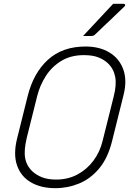

<svg xmlns="http://www.w3.org/2000/svg" viewBox="-20 -963 690 1003"><path d="M427 -720Q500 -720 551.5 -689Q603 -658 624 -600.5Q645 -543 625 -465L566 -228Q544 -138 498.5 -83.5Q453 -29 393.5 -4.5Q334 20 269 20Q194 20 141.5 -10.5Q89 -41 69 -99Q49 -157 69 -238L124 -459Q154 -581 230 -650.5Q306 -720 427 -720ZM120 -244Q104 -178 111.5 -137Q119 -96 150 -67Q171 -48 200.5 -36.5Q230 -25 274 -25Q335 -25 384.5 -51.5Q434 -78 468 -123.5Q502 -169 516 -227L574 -459Q590 -521 581.5 -563Q573 -605 543 -633Q524 -651 494.5 -663Q465 -675 418 -675Q350 -675 300.5 -645Q251 -615 219.5 -566Q188 -517 174 -460ZM571 -943H626Q632 -943 633.5 -938Q635 -933 629 -928Q605 -906 588.5 -889.5Q572 -873 556.5 -858.5Q541 -844 522.5 -826.5Q504 -809 477 -783Q469 -775 458 -775H414Q455 -819 491.5 -858Q528 -897 571 -943Z"/></svg>

Font: Recursive Sn Lnr St Lt
Style: Italic
Weight: 300
Italic angle: -15°
Version: Version 1.079;hotconv 1.0.112;makeotfexe 2.5.65598; ttfautoh